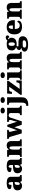

<svg xmlns="http://www.w3.org/2000/svg" viewBox="2971 -3788 1057 7039"><g transform="rotate(-90 3499.5 -268.5)"><path d="M199 10Q156 10 120 -8Q84 -26 62.5 -62.5Q41 -99 41 -155Q41 -238 96 -277Q151 -316 262 -320L343 -323V-375Q343 -412 337.5 -435.5Q332 -459 320.5 -470.5Q309 -482 291 -482Q275 -482 263.5 -470Q252 -458 245.5 -434.5Q239 -411 239 -375Q160 -375 121.5 -391Q83 -407 83 -445Q83 -483 113.5 -506.5Q144 -530 195.5 -540.5Q247 -551 308 -551Q423 -551 480.5 -513.5Q538 -476 538 -383V-131Q538 -104 543.5 -89Q549 -74 562 -67.5Q575 -61 597 -61H601V0H378L353 -56H343Q321 -30 301.5 -15.5Q282 -1 258.5 4.5Q235 10 199 10ZM278 -71Q298 -71 313 -86Q328 -101 336 -128Q344 -155 344 -191V-262L313 -259Q285 -257 269 -244.5Q253 -232 246 -209Q239 -186 239 -152Q239 -126 243 -107.5Q247 -89 256 -80Q265 -71 278 -71Z M825 10Q782 10 746 -8Q710 -26 688.5 -62.5Q667 -99 667 -155Q667 -238 722 -277Q777 -316 888 -320L969 -323V-375Q969 -412 963.5 -435.5Q958 -459 946.5 -470.5Q935 -482 917 -482Q901 -482 889.5 -470Q878 -458 871.5 -434.5Q865 -411 865 -375Q786 -375 747.5 -391Q709 -407 709 -445Q709 -483 739.5 -506.5Q770 -530 821.5 -540.5Q873 -551 934 -551Q1049 -551 1106.5 -513.5Q1164 -476 1164 -383V-131Q1164 -104 1169.5 -89Q1175 -74 1188 -67.5Q1201 -61 1223 -61H1227V0H1004L979 -56H969Q947 -30 927.5 -15.5Q908 -1 884.5 4.5Q861 10 825 10ZM904 -71Q924 -71 939 -86Q954 -101 962 -128Q970 -155 970 -191V-262L939 -259Q911 -257 895 -244.5Q879 -232 872 -209Q865 -186 865 -152Q865 -126 869 -107.5Q873 -89 882 -80Q891 -71 904 -71Z M1266 0V-61H1270Q1293 -61 1308 -65.5Q1323 -70 1331 -84.5Q1339 -99 1339 -128V-412Q1339 -439 1332 -452.5Q1325 -466 1311 -470.5Q1297 -475 1275 -475H1271V-536H1517L1530 -472H1535Q1554 -503 1587 -527Q1620 -551 1686 -551Q1766 -551 1807 -506Q1848 -461 1848 -360V-131Q1848 -101 1853.5 -86Q1859 -71 1872 -66Q1885 -61 1907 -61H1911V0H1654V-317Q1654 -381 1643 -416Q1632 -451 1600 -451Q1575 -451 1560.5 -430Q1546 -409 1540 -375Q1534 -341 1534 -301V-125Q1534 -98 1540.5 -84.5Q1547 -71 1561 -66Q1575 -61 1597 -61H1601V0Z M2003 -422Q1996 -443 1987 -454.5Q1978 -466 1965.5 -470.5Q1953 -475 1933 -475H1929V-536H2259V-475H2246Q2216 -475 2201 -466.5Q2186 -458 2186 -433Q2186 -425 2188.5 -412Q2191 -399 2194 -388L2219 -288Q2225 -264 2230.5 -242Q2236 -220 2240 -201Q2244 -182 2246 -167H2250Q2252 -183 2256 -198.5Q2260 -214 2265 -229Q2270 -244 2275 -257L2376 -530H2442L2537 -235Q2540 -226 2542 -217Q2544 -208 2546 -199Q2548 -190 2549 -181.5Q2550 -173 2551 -166H2555Q2559 -189 2563 -205.5Q2567 -222 2573 -241L2613 -376Q2617 -389 2619.5 -403.5Q2622 -418 2622 -426Q2622 -452 2605.5 -463.5Q2589 -475 2556 -475H2549V-536H2789V-475H2776Q2757 -475 2744 -468.5Q2731 -462 2721.5 -445.5Q2712 -429 2701 -397L2572 0H2443L2355 -269L2260 0H2129Z M2799 0V-61H2811Q2830 -61 2844 -68Q2858 -75 2866 -91Q2874 -107 2874 -135V-409Q2874 -434 2865.5 -448Q2857 -462 2843 -468.5Q2829 -475 2811 -475H2792V-536H3068V-131Q3068 -105 3076 -89.5Q3084 -74 3098.5 -67.5Q3113 -61 3131 -61H3142V0ZM2966 -619Q2921 -619 2890.5 -639.5Q2860 -660 2860 -698Q2860 -739 2890.5 -758Q2921 -777 2966 -777Q3009 -777 3041 -758Q3073 -739 3073 -698Q3073 -660 3041 -639.5Q3009 -619 2966 -619Z M3137 240V167H3144Q3181 167 3206 151Q3231 135 3244 97Q3257 59 3257 -7V-410Q3257 -438 3246.5 -452Q3236 -466 3218.5 -470.5Q3201 -475 3180 -475H3176V-536H3452V8Q3452 97 3414.5 148Q3377 199 3311 219.5Q3245 240 3160 240ZM3351 -619Q3306 -619 3275.5 -639.5Q3245 -660 3245 -698Q3245 -739 3275.5 -758Q3306 -777 3351 -777Q3394 -777 3426 -758Q3458 -739 3458 -698Q3458 -660 3426 -639.5Q3394 -619 3351 -619Z M3541 0V-42L3840 -460H3736Q3704 -460 3687 -449.5Q3670 -439 3659 -398L3649 -359H3576L3589 -536H4057V-492L3758 -76H3903Q3945 -76 3964.5 -90Q3984 -104 3994 -156L4001 -195H4072L4067 0Z M4095 0V-61H4107Q4126 -61 4140 -68Q4154 -75 4162 -91Q4170 -107 4170 -135V-409Q4170 -434 4161.5 -448Q4153 -462 4139 -468.5Q4125 -475 4107 -475H4088V-536H4364V-131Q4364 -105 4372 -89.5Q4380 -74 4394.5 -67.5Q4409 -61 4427 -61H4438V0ZM4262 -619Q4217 -619 4186.5 -639.5Q4156 -660 4156 -698Q4156 -739 4186.5 -758Q4217 -777 4262 -777Q4305 -777 4337 -758Q4369 -739 4369 -698Q4369 -660 4337 -639.5Q4305 -619 4262 -619Z M4473 0V-61H4477Q4500 -61 4515 -65.5Q4530 -70 4538 -84.5Q4546 -99 4546 -128V-412Q4546 -439 4539 -452.5Q4532 -466 4518 -470.5Q4504 -475 4482 -475H4478V-536H4724L4737 -472H4742Q4761 -503 4794 -527Q4827 -551 4893 -551Q4973 -551 5014 -506Q5055 -461 5055 -360V-131Q5055 -101 5060.5 -86Q5066 -71 5079 -66Q5092 -61 5114 -61H5118V0H4861V-317Q4861 -381 4850 -416Q4839 -451 4807 -451Q4782 -451 4767.5 -430Q4753 -409 4747 -375Q4741 -341 4741 -301V-125Q4741 -98 4747.5 -84.5Q4754 -71 4768 -66Q4782 -61 4804 -61H4808V0Z M5381 233Q5254 233 5191 200Q5128 167 5128 103Q5128 71 5145.5 46.5Q5163 22 5195 7Q5227 -8 5270 -10Q5239 -21 5211.5 -41Q5184 -61 5184 -98Q5184 -133 5213.5 -158.5Q5243 -184 5291 -208Q5241 -222 5205.5 -260Q5170 -298 5170 -366Q5170 -455 5226.5 -503Q5283 -551 5404 -551Q5444 -551 5474 -545.5Q5504 -540 5532 -527Q5549 -545 5565.5 -558.5Q5582 -572 5602 -579.5Q5622 -587 5649 -587Q5684 -587 5702.5 -568.5Q5721 -550 5721 -524Q5721 -498 5704 -478Q5687 -458 5643 -458Q5643 -485 5630 -495Q5617 -505 5607 -505Q5596 -505 5588 -502Q5580 -499 5574 -497Q5600 -477 5617.5 -446Q5635 -415 5635 -371Q5635 -289 5579.5 -238Q5524 -187 5404 -187Q5394 -187 5374 -188Q5354 -189 5346 -191Q5336 -188 5325.5 -174.5Q5315 -161 5315 -146Q5315 -131 5328 -125Q5341 -119 5358 -119H5478Q5550 -119 5597 -101.5Q5644 -84 5667 -49.5Q5690 -15 5690 37Q5690 128 5614 180.5Q5538 233 5381 233ZM5384 165Q5433 165 5468.5 156Q5504 147 5523 128.5Q5542 110 5542 84Q5542 65 5526.5 50.5Q5511 36 5477 36H5348Q5334 36 5316.5 42Q5299 48 5286.5 63Q5274 78 5274 104Q5274 126 5289 139.5Q5304 153 5329.5 159Q5355 165 5384 165ZM5402 -254Q5430 -254 5443.5 -269Q5457 -284 5461.5 -309.5Q5466 -335 5466 -365Q5466 -396 5461.5 -423Q5457 -450 5443.5 -466.5Q5430 -483 5402 -483Q5375 -483 5361 -466Q5347 -449 5342 -422Q5337 -395 5337 -364Q5337 -320 5349.5 -287Q5362 -254 5402 -254Z M6038 10Q5896 10 5827.5 -62.5Q5759 -135 5759 -266Q5759 -407 5829 -479Q5899 -551 6026 -551Q6144 -551 6211.5 -489.5Q6279 -428 6279 -309V-254H5955Q5957 -160 5990.5 -117Q6024 -74 6088 -74Q6139 -74 6169.5 -100Q6200 -126 6216 -166Q6235 -161 6247.5 -148Q6260 -135 6260 -115Q6260 -85 6238 -56Q6216 -27 6167.5 -8.5Q6119 10 6038 10ZM6088 -325Q6088 -399 6074.5 -438.5Q6061 -478 6031 -478Q5999 -478 5978 -439Q5957 -400 5957 -325Z M6330 0V-61H6334Q6357 -61 6372 -65.5Q6387 -70 6395 -84.5Q6403 -99 6403 -128V-412Q6403 -439 6396 -452.5Q6389 -466 6375 -470.5Q6361 -475 6339 -475H6335V-536H6581L6594 -472H6599Q6618 -503 6651 -527Q6684 -551 6750 -551Q6830 -551 6871 -506Q6912 -461 6912 -360V-131Q6912 -101 6917.5 -86Q6923 -71 6936 -66Q6949 -61 6971 -61H6975V0H6718V-317Q6718 -381 6707 -416Q6696 -451 6664 -451Q6639 -451 6624.5 -430Q6610 -409 6604 -375Q6598 -341 6598 -301V-125Q6598 -98 6604.5 -84.5Q6611 -71 6625 -66Q6639 -61 6661 -61H6665V0Z"/></g></svg>

Font: Noto Serif Hebrew Black
Style: Regular
Weight: 900
Version: Version 2.003